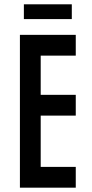

<svg xmlns="http://www.w3.org/2000/svg" viewBox="-20 -867 427 887"><path d="M72 -706H330V-610H168V-428.9H330V-332.9H168V-96H330V0H72ZM90.3 -847.1H311.7V-778.8H90.3Z"/></svg>

Font: Lineal Thin
Style: Regular
Weight: 200
Designer: Created by Frank Adebiaye with contributions from Anton Moglia & Ariel Martín Pérez
Created by Frank ADEBIAYE with FontF
Foundry: Velvetyne Type Foundry
Version: Version 2.000;Glyphs 3.2 (3227)